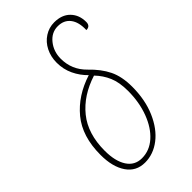

<svg xmlns="http://www.w3.org/2000/svg" viewBox="-239 -833 910 910"><g transform="rotate(-45 216.0 -377.5)"><path d="M34 -165Q34 -289 96 -364Q158 -439 262 -472Q232 -501 214 -539Q196 -577 196 -621Q196 -661 212.5 -694Q229 -727 258.5 -746Q288 -765 323 -765Q374 -765 403 -735.5Q432 -706 432 -659Q432 -631 405 -631Q407 -683 385 -711.5Q363 -740 322 -740Q280 -740 251.5 -704.5Q223 -669 223 -621Q223 -547 276 -495Q323 -450 346 -403Q369 -356 369 -288Q369 -200 339.5 -132Q310 -64 262 -27Q214 10 158 10Q99 10 66.5 -37.5Q34 -85 34 -165ZM341 -288Q341 -345 324.5 -383.5Q308 -422 278 -453Q177 -421 119.5 -350Q62 -279 62 -165Q62 -95 88 -55Q114 -15 162 -15Q213 -15 253.5 -51Q294 -87 317.5 -149.5Q341 -212 341 -288Z"/></g></svg>

Font: Noto Serif CondThin
Style: Italic
Weight: 250
Width: 3
Italic angle: -12°
Designer: Monotype Design Team
Foundry: Monotype Imaging Inc.
Version: Version 1.001